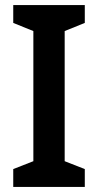

<svg xmlns="http://www.w3.org/2000/svg" viewBox="-20 -734 385 754"><path d="M313 0H32V-70L111 -101V-612L32 -644V-714H313V-644L234 -612V-101L313 -70Z"/></svg>

Font: Noto Sans Gurmukhi UI SemiCondensed SemiBold
Style: Regular
Weight: 600
Width: 4
Designer: Jelle Bosma - Monotype Design Team
Foundry: Monotype Imaging Inc.
Version: Version 2.004; ttfautohint (v1.8.4.7-5d5b)